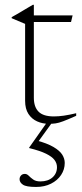

<svg xmlns="http://www.w3.org/2000/svg" viewBox="-20 -498 332 780"><path d="M117.5 -101Q117.5 -63.5 136.8 -44.2Q156 -25 199 -25Q217.5 -25 239.8 -28.2Q262 -31.5 289.5 -38V-27.5Q255.5 -12.5 237 -5.5Q218.5 1.5 206.2 3.2Q194 5 178 5Q153 5 131 -4.8Q109 -14.5 95.5 -35.2Q82 -56 82 -88.5V-401L27.5 -424V-428.5Q36.5 -433.5 45.5 -438.5Q54.5 -443.5 63.2 -448.8Q72 -454 80.2 -459Q88.5 -464 96.8 -468.8Q105 -473.5 113.5 -478.5H117.5V-419.5ZM92.5 -408.5V-435.5H275L268.5 -408.5ZM126.5 261.5Q86.5 261.5 73 252.2Q59.5 243 59.5 230Q59.5 221.5 65.2 215Q71 208.5 81 208.5Q89.5 208.5 96.8 216Q104 223.5 114.8 231.2Q125.5 239 144 239Q175 239 193.2 222.8Q211.5 206.5 211.5 181Q211.5 165.5 201.5 152Q191.5 138.5 167.2 126.5Q143 114.5 98.5 103.5V101.5L170 0H191.5L131.5 83L126.5 72Q171.5 84 197 99Q222.5 114 232.8 130.2Q243 146.5 243 164Q243 190.5 228.2 212.8Q213.5 235 187.2 248.2Q161 261.5 126.5 261.5Z"/></svg>

Font: Newsreader 24pt ExtraLight
Style: Regular
Weight: 250
Designer: Hugues Gentile
Foundry: Production Type
Version: Version 1.003